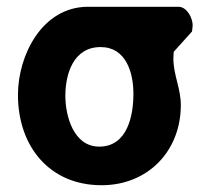

<svg xmlns="http://www.w3.org/2000/svg" viewBox="-20 -540 612 567"><path d="M33 -260C33 -109 125 7 280 7C416 7 514 -93 514 -230C514 -279 492 -319 492 -367C492 -372 493 -386 493 -387L547 -447C547 -448 549 -461 549 -465C549 -487 532 -520 507 -520H240C104 -520 33 -376 33 -260ZM173 -257C173 -322 197 -401 277 -401C352 -401 374 -326 374 -263C374 -200 357 -107 273 -107C197 -107 173 -198 173 -257Z"/></svg>

Font: Asimov Print
Style: Regular
Weight: 500
Designer: Google
Version: Version 2.000980: 2014